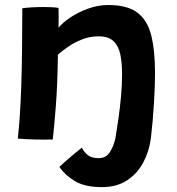

<svg xmlns="http://www.w3.org/2000/svg" viewBox="-20 -550 705 766"><path d="M190.5 6.5Q177 7 158 7Q139 7 119 6.5Q102.5 6 81.2 5Q60 4 51 3Q60.5 -80.5 64.8 -206Q69 -331.5 69 -517Q86 -519.5 108.8 -520.8Q131.5 -522 155 -522Q171 -522 186.5 -521.2Q202 -520.5 213.5 -518.5Q214 -511.5 214 -485.2Q214 -459 213.5 -439.5Q228.5 -458.5 259.5 -479.5Q290.5 -500.5 330.5 -515.2Q370.5 -530 412 -530Q488 -530 528.2 -499.5Q568.5 -469 583.5 -408.2Q598.5 -347.5 598.5 -257.5Q598.5 -208 594.2 -137.8Q590 -67.5 582 1.5Q575 54.5 551.2 98.8Q527.5 143 486.5 169.8Q445.5 196.5 386.5 196.5Q318 196.5 278 172Q238 147.5 217 116Q220.5 112 238 96.5Q255.5 81 275.5 64.2Q295.5 47.5 306.5 39Q316 58 331.2 69.5Q346.5 81 374 81Q401 81 416.5 59.5Q432 38 440.5 1.5Q446 -31 452.2 -74.5Q458.5 -118 462.8 -165Q467 -212 467 -255Q467 -300 459.8 -333.8Q452.5 -367.5 432.5 -386.2Q412.5 -405 373.5 -405Q338.5 -405 307.5 -392.8Q276.5 -380.5 252 -363.5Q227.5 -346.5 211 -332Q209.5 -210.5 202.5 -123.2Q195.5 -36 190.5 6.5Z"/></svg>

Font: Grandstander SemiBold
Style: Regular
Weight: 600
Designer: Tyler Finck
Foundry: Etcetera Type Co
Version: Version 1.200; ttfautohint (v1.8.3)